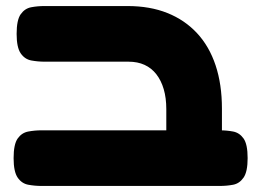

<svg xmlns="http://www.w3.org/2000/svg" viewBox="-20 -606 864 635"><path d="M622 9Q593 9 572.5 -1.5Q552 -12 541 -31Q530 -50 530 -77V-245Q530 -282 521.5 -311Q513 -340 497 -360.5Q481 -381 458 -391.5Q435 -402 405 -402H128Q105 -402 83.5 -406Q62 -410 48.5 -429.5Q35 -449 35 -494Q35 -540 48.5 -559Q62 -578 83 -582Q104 -586 127 -586H402Q476 -586 533.5 -563Q591 -540 631.5 -496.5Q672 -453 693 -390Q714 -327 714 -247V-84Q714 -55 703 -34Q692 -13 671.5 -2Q651 9 622 9ZM118 9Q95 9 73.5 5Q52 1 38.5 -18.5Q25 -38 25 -83Q25 -129 38.5 -148Q52 -167 73.5 -171Q95 -175 117 -175H707Q730 -175 751 -171Q772 -167 785.5 -148Q799 -129 799 -83Q799 -38 785.5 -18.5Q772 1 751 5Q730 9 706 9Z"/></svg>

Font: Fredoka Expanded
Style: Bold
Weight: 700
Width: 7
Designer: Ben Nathan
Foundry: Milena B. Brandão, Ben Nathan
Version: Version 2.001